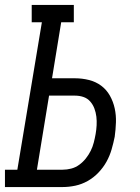

<svg xmlns="http://www.w3.org/2000/svg" viewBox="-46 -755 566 775"><path d="M-26 0V-70H24L123 -665H82V-735H252V-665H201L164 -439H257Q286 -439 313.5 -432Q341 -425 362.5 -409Q384 -393 397.5 -369Q411 -345 417 -317.5Q423 -290 422 -261Q421 -232 417 -203Q412 -178 404.5 -152Q397 -126 384 -102.5Q371 -79 351.5 -58.5Q332 -38 308 -24.5Q284 -11 258 -5.5Q232 0 207 0ZM103 -70H207Q224 -70 241.5 -74.5Q259 -79 274 -90Q289 -101 300.5 -115.5Q312 -130 320 -146Q328 -162 332.5 -179.5Q337 -197 340 -214Q343 -231 344 -249Q345 -267 343 -284Q341 -301 335 -317Q329 -333 318 -345.5Q307 -358 291 -363.5Q275 -369 257 -369H152Z"/></svg>

Font: Iosevka Slab
Style: Italic
Weight: 400
Italic angle: -9°
Monospace: yes
Designer: Belleve Invis
Foundry: Belleve Invis
Version: Version 11.1.0; ttfautohint (v1.8.3)